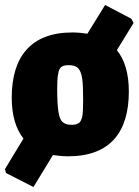

<svg xmlns="http://www.w3.org/2000/svg" viewBox="-33 -614 555 769"><path d="M435 -413 502 -522 493 -539 388 -594 317 -479C297 -482 277 -484 257 -484C89 -484 14 -385 14 -223C14 -153 30 -98 61 -59L-13 63L-9 79L101 135L179 7C200 10 221 12 240 12C408 12 483 -85 483 -247C483 -319 467 -374 435 -413ZM284 -122C277 -117 267 -114 254 -114C237 -114 225 -118 217 -126C209 -133 204 -147 201 -167C198 -186 196 -216 196 -257C196 -284 197 -305 200 -318C204 -346 216 -353 243 -353C259 -353 271 -349 279 -342C287 -334 293 -320 296 -301C299 -281 300 -251 300 -211C300 -184 299 -163 297 -150C294 -136 290 -127 284 -122Z"/></svg>

Font: Luna Sans Black
Style: Regular
Weight: 900
Designer: Juan Pablo del Peral
Foundry: Huerta Tipografica
Version: Version 2.001; ttfautohint (v1.5)